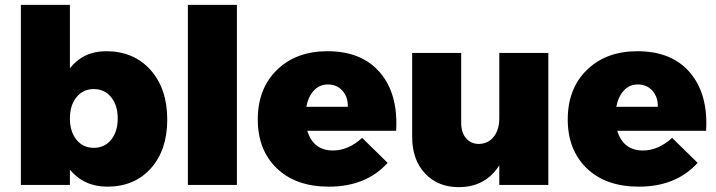

<svg xmlns="http://www.w3.org/2000/svg" viewBox="-20 -762 2949 791"><path d="M417 -551Q531 -551 600 -474Q669 -397 669 -269Q669 -144 601.5 -68.5Q534 7 422 7Q326 7 268 -63V0H66V-742H268V-481Q324 -551 417 -551ZM366 -153Q411 -153 438 -186.5Q465 -220 465 -274Q465 -328 438 -361.5Q411 -395 366 -395Q322 -395 295 -361.5Q268 -328 268 -274Q268 -220 295 -186.5Q322 -153 366 -153Z M956 0H754V-742H956Z M1329 -551Q1471 -551 1546 -462.5Q1621 -374 1612 -223H1246Q1271 -142 1352 -142Q1415 -142 1472 -194L1577 -91Q1488 7 1335 7Q1199 7 1120.5 -68.5Q1042 -144 1042 -270Q1042 -397 1121 -474Q1200 -551 1329 -551ZM1242 -322H1413Q1414 -362 1391 -388Q1368 -414 1331 -414Q1296 -414 1273 -389Q1250 -364 1242 -322Z M2239 -544V0H2037V-81Q1980 9 1870 9Q1784 9 1731 -47.5Q1678 -104 1678 -199V-544H1880V-256Q1880 -216 1900 -192.5Q1920 -169 1953 -169Q1992 -170 2014.5 -199Q2037 -228 2037 -275V-544Z M2606 -551Q2748 -551 2823 -462.5Q2898 -374 2889 -223H2523Q2548 -142 2629 -142Q2692 -142 2749 -194L2854 -91Q2765 7 2612 7Q2476 7 2397.5 -68.5Q2319 -144 2319 -270Q2319 -397 2398 -474Q2477 -551 2606 -551ZM2519 -322H2690Q2691 -362 2668 -388Q2645 -414 2608 -414Q2573 -414 2550 -389Q2527 -364 2519 -322Z"/></svg>

Font: Montserrat Extra Bold
Style: Regular
Weight: 800
Designer: Julieta Ulanovsky
Foundry: Julieta Ulanovsky
Version: Version 3.001;PS 003.001;hotconv 1.0.70;makeotf.lib2.5.58329